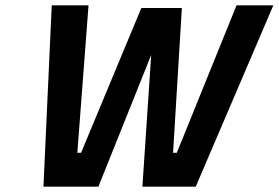

<svg xmlns="http://www.w3.org/2000/svg" viewBox="-20 -700 1045 720"><path d="M174 -680H312L270 -127H284L510 -670H662L629 -127H643L867 -680H1005L714 0H514L547 -494L349 0H143Z"/></svg>

Font: Titillium Web
Style: Bold Italic
Weight: 700
Italic angle: -13°
Version: Version 1.001;PS 57.000;hotconv 1.0.70;makeotf.lib2.5.55311